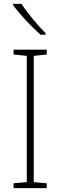

<svg xmlns="http://www.w3.org/2000/svg" viewBox="-20 -970 311 990"><path d="M91 -950H48V-943C81 -897 142 -832 189 -791H215V-799C174 -840 121 -903 91 -950ZM221 0V-25L154 -31V-682L221 -689V-714H50V-689L118 -682V-31L50 -25V0Z"/></svg>

Font: Noto Sans Bengali SemiCondensed ExtraLight
Style: Regular
Weight: 200
Width: 4
Designer: Joana Ranito - Universal Thirst; Jelle Bosma - Monotype Design Team
Foundry: Universal Thirst ehf.
Version: Version 3.000